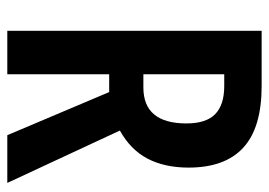

<svg xmlns="http://www.w3.org/2000/svg" viewBox="-128 -626 754 539"><g transform="rotate(90 249.5 -357.0)"><path d="M222 -714Q339 -714 395 -662.5Q451 -611 451 -509Q451 -442 426 -394Q401 -346 347 -316L494 0H360L239 -286H189V0H67V-714ZM222 -609H189V-382H226Q327 -382 327 -503Q327 -558 301 -583.5Q275 -609 222 -609Z"/></g></svg>

Font: Noto Sans Bengali ExtraCondensed SemiBold
Style: Regular
Weight: 600
Width: 2
Designer: Joana Ranito - Universal Thirst; Jelle Bosma - Monotype Design Team
Foundry: Universal Thirst ehf.
Version: Version 3.000; ttfautohint (v1.8.4.7-5d5b)